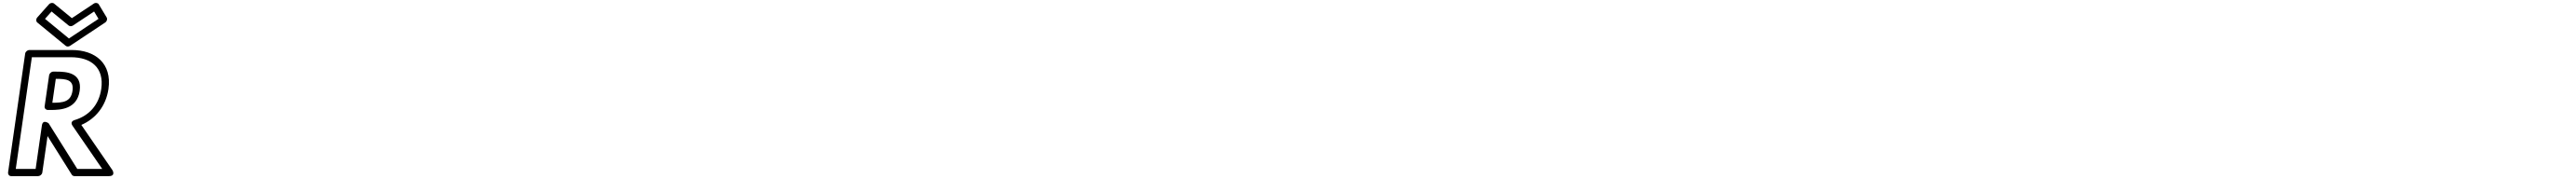

<svg xmlns="http://www.w3.org/2000/svg" viewBox="-20 -1197 17897 1242"><path d="M338.2 -1117.2 457.2 -1019.8C465.2 -1013.3 477.9 -1014 486.7 -1019.8L633.8 -1117.2L664.5 -1066.2L459 -930L292.8 -1066.2ZM355.7 -1172.2C347 -1179.3 330.3 -1178.4 320.1 -1167L239 -1076C229 -1064.7 229.5 -1048.8 239.2 -1040.8L436.9 -878.8C444.1 -872.9 456.5 -872.3 466.4 -878.8L710.8 -1040.8C723.3 -1049.1 727.6 -1065.1 721.1 -1076L666.2 -1167C660.4 -1176.6 644.9 -1180.6 632.1 -1172.2L479.3 -1071ZM201.3 -800H471.3C614.8 -800 704.6 -726.2 683.6 -580C667.2 -466.3 596.5 -393.8 501 -364.8C501 -364.8 462.1 -356.3 483.6 -325L690.2 -25H516.9L318 -341.3C318 -341.3 277.7 -372.3 271 -326L227.6 -25H89.6ZM183.5 -850C172.8 -850 157.1 -840.1 154.9 -825L36 0C34.5 10.7 42.3 25 57.4 25H245.4C256.1 25 271.8 15.1 274 0L310.4 -252.8L479 15.3C482.2 20.3 489.4 25 497.4 25H736.4C786.1 25 761.5 -16 761.5 -16L545.1 -330.2C643.4 -372.7 716.3 -460.1 733.6 -580C759.2 -757.8 640.9 -850 478.5 -850ZM311.5 -434H333.5C401.4 -434 515.4 -440.1 533.7 -567C552 -693.9 439.7 -700 371.9 -700H349.9C334.7 -700 322.8 -685.7 321.3 -675L290.1 -459C288 -443.9 300.8 -434 311.5 -434ZM343.7 -484 367.7 -650C439.8 -649.8 495 -645.3 483.7 -567C472.5 -489 417 -484.2 343.7 -484Z"/></svg>

Font: Hussar Ekologiczny
Style: Regular
Weight: 400
Foundry: Cannot Into Space Fonts
Version: Version 0.97